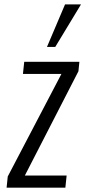

<svg xmlns="http://www.w3.org/2000/svg" viewBox="-20 -862 392 882"><path d="M195.8 -646.5 278.8 -841.8H352.1L233.9 -646.5ZM10.3 0 15.6 -51.3 262.2 -522.5H85.4L91.3 -578.1H344.7L340.3 -534.7L94.2 -55.7H286.1L280.3 0Z"/></svg>

Font: Oswald
Style: Light
Weight: 300
Designer: Vernon Adams
Foundry: Vernon Adams
Version: 3.0; ttfautohint (v0.95.6-bc232) -l 8 -r 50 -G 200 -x 0 -w "